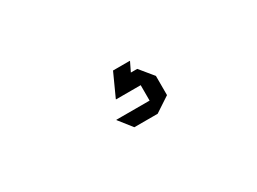

<svg xmlns="http://www.w3.org/2000/svg" viewBox="-25 -167 650 485"><g transform="rotate(-30 300.0 75.5)"><path d="M315 67 325 27H353L385 66V67ZM268 67V66L298 0H347V1L315 67ZM273 151 243 113V112H340V151ZM340 151V67H385V122L341 151Z"/></g></svg>

Font: Foldit
Style: Regular
Weight: 400
Version: Version 1.003